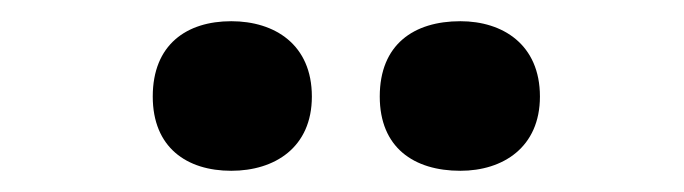

<svg xmlns="http://www.w3.org/2000/svg" viewBox="-20 -845 645 181"><path d="M124 -754C124 -706 156 -684 198 -684C239 -684 274 -706 274 -754C274 -803 239 -825 198 -825C156 -825 124 -803 124 -754ZM338 -754C338 -706 370 -684 414 -684C454 -684 489 -706 489 -754C489 -803 454 -825 414 -825C370 -825 338 -803 338 -754Z"/></svg>

Font: Noto Sans Malayalam UI ExtraBold
Style: Regular
Weight: 800
Designer: Jelle Bosma - Monotype Design Team
Foundry: Monotype Imaging Inc.
Version: Version 2.104